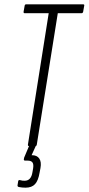

<svg xmlns="http://www.w3.org/2000/svg" viewBox="-20 -675 409 887"><path d="M115 0Q108 0 109 -7L205 -614H94Q88 -614 89 -621L94 -649Q95 -655 101 -655H364Q371 -655 369 -648L364 -620Q362 -614 357 -614H247L150 -7Q149 0 143 0ZM98 192Q82 192 67 189Q60 187 61 181L64 162Q65 156 72 157Q78 159 83.5 159.5Q89 160 94 160Q124 160 130 120L133 103Q136 84 130 75.5Q124 67 107 67H96Q90 67 90 61Q91 52 95 45L119 -12Q122 -19 126 -19H146Q154 -19 150 -11L126 42H128Q151 42 161.5 57.5Q172 73 167 101L163 122Q157 159 142 175.5Q127 192 98 192Z"/></svg>

Font: Sofia Sans Extra Condensed Light
Style: Italic
Weight: 300
Italic angle: -9°
Version: Version 4.100